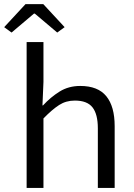

<svg xmlns="http://www.w3.org/2000/svg" viewBox="-37 -918 657 938"><path d="M93.1 0V-712.4H175.3V-517.6L170.4 -403H173.1Q210.4 -443.5 254.3 -470.8Q298.2 -498.1 355.1 -498.1Q441.3 -498.1 482.3 -448Q523.2 -397.8 523.2 -301.7V0H441V-291.1Q441 -360.2 414.9 -393.5Q388.8 -426.7 328.6 -426.7Q285.7 -426.7 251.9 -405Q218.1 -383.3 175.3 -339.4V0ZM19.5 -759 -16.6 -785.3 87.6 -897.8H174.5L278.7 -785.3L242.6 -759L133 -851.6H129Z"/></svg>

Font: Source Code Pro ExtraLight
Style: Regular
Weight: 200
Monospace: yes
Designer: Paul D. Hunt, Teo Tuominen
Foundry: Adobe
Version: Version 1.026;hotconv 1.1.0;makeotfexe 2.6.0